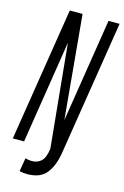

<svg xmlns="http://www.w3.org/2000/svg" viewBox="-137 -758 630 972"><g transform="rotate(15 178.0 -272.0)"><path d="M-8 0 103 -700H170L220 -157L306 -700H364L252 5Q241 75 209.5 115Q178 155 112 156Q101 156 90 155Q79 154 68 151L80 81Q98 86 114 86Q144 86 163.5 67.5Q183 49 189 1L136 -540L51 0Z"/></g></svg>

Font: Georama ExtraCondensed
Style: Italic
Weight: 400
Width: 2
Italic angle: -9°
Designer: Jean-Baptiste Levee
Foundry: Production Type
Version: Version 1.000